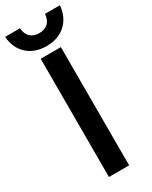

<svg xmlns="http://www.w3.org/2000/svg" viewBox="-275 -964 801 1013"><g transform="rotate(-30 125.0 -457.0)"><path d="M63 0V-720.2H186V0ZM-42 -914.1H48.8Q51.8 -877.4 71.8 -859.1Q91.8 -840.8 125 -840.8Q158.2 -840.8 178.2 -859.1Q198.2 -877.4 201.2 -914.1H292Q285.6 -843.3 240.5 -802.7Q195.3 -762.2 125 -762.2Q53.7 -762.2 8.8 -802.7Q-36.1 -843.3 -42 -914.1Z"/></g></svg>

Font: Aspekta 550
Style: Regular
Weight: 550
Designer: Ivo Dolenc
Version: Version 2.000